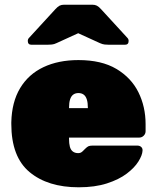

<svg xmlns="http://www.w3.org/2000/svg" viewBox="-20 -785 663 815"><path d="M314 10Q183 10 105.5 -54.5Q28 -119 28 -259Q28 -261 28 -263Q28 -265 28 -266Q30 -352 65.5 -411Q101 -470 164.5 -500Q228 -530 313 -530Q411 -530 474 -492.5Q537 -455 567.5 -393.5Q598 -332 598 -258V-228Q598 -217 590 -209Q582 -201 571 -201H273Q273 -200 273 -199Q273 -198 273 -196Q273 -176 276.5 -162.5Q280 -149 289 -142Q298 -135 312 -135Q318 -135 322.5 -137Q327 -139 331.5 -143.5Q336 -148 341 -153Q350 -162 356 -164.5Q362 -167 374 -167H563Q573 -167 579.5 -161Q586 -155 585 -145Q584 -126 567.5 -99.5Q551 -73 518 -48Q485 -23 434 -6.5Q383 10 314 10ZM273 -326H353V-327Q353 -349 348.5 -363Q344 -377 335 -383.5Q326 -390 313 -390Q300 -390 291 -383.5Q282 -377 277.5 -363Q273 -349 273 -327ZM114 -595Q98 -595 98 -611Q98 -619 103 -624L215 -746Q225 -757 233 -761Q241 -765 252 -765H372Q383 -765 391 -761Q399 -757 409 -746L521 -624Q526 -619 526 -611Q526 -595 510 -595H444Q434 -595 424.5 -596Q415 -597 404 -602L312 -644L220 -602Q210 -597 200 -596Q190 -595 180 -595Z"/></svg>

Font: Rubik Black
Style: Regular
Weight: 900
Designer: Hubert and Fischer
Foundry: Hubert and Fischer
Version: Version 2.300;gftools[0.9.30]